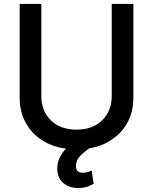

<svg xmlns="http://www.w3.org/2000/svg" viewBox="-20 -747 778 976"><path d="M622 -114Q588 -57 521 -21Q457 12 369 12Q282 12 217 -21Q151 -55 116 -114Q80 -173 80 -249V-727H190V-258Q190 -184 238 -136Q286 -88 369 -88Q452 -88 500 -136Q548 -184 548 -258V-727H658V-249Q658 -173 622 -114ZM304 185Q271 158 271 110Q271 69 295 34Q321 -7 383 -34L446 -1Q413 20 390 43Q366 67 366 97Q366 114 374 122Q382 131 402 131Q417 131 428 127Q437 124 446 120L456 187Q445 194 424 202Q401 209 378 209Q334 209 304 185Z"/></svg>

Font: Sinter Medium
Style: Regular
Weight: 500
Foundry: Adobe & rsms
Version: Version 1.000